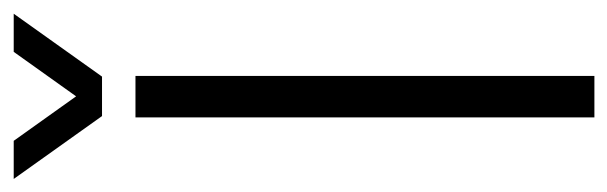

<svg xmlns="http://www.w3.org/2000/svg" viewBox="-338 -578 908 287"><g transform="rotate(-90 116.5 -434.0)"><path d="M85 0V-686H147V0ZM-7 -868H50L132 -753H101L183 -868H240L146 -736H87Z"/></g></svg>

Font: Archivo SemiCondensed ExtraLight
Style: Regular
Weight: 250
Width: 4
Designer: Hector Gatti
Foundry: Omnibus-Type
Version: Version 2.001